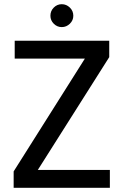

<svg xmlns="http://www.w3.org/2000/svg" viewBox="-20 -894 589 914"><path d="M45 0V-78L384 -615H50V-700H500V-622L160 -85H503V0ZM274 -765Q252 -765 236 -781Q220 -797 220 -819Q220 -842 236 -858Q252 -874 274 -874Q296 -874 312.5 -858Q329 -842 329 -819Q329 -797 312.5 -781Q296 -765 274 -765Z"/></svg>

Font: DM Sans 20pt Medium
Style: Regular
Weight: 500
Version: Version 4.004;gftools[0.9.30]